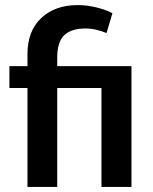

<svg xmlns="http://www.w3.org/2000/svg" viewBox="-20 -735 601 755"><path d="M379 0V-389H205V0H88V-389H17V-475H88V-522Q88 -613 142 -664Q196 -715 286 -715Q321 -715 358.5 -706Q396 -697 422 -683L399 -605Q380 -613 358.5 -618Q337 -623 316 -623Q261 -623 233 -597Q205 -571 205 -508V-475H497V0Z"/></svg>

Font: Ek Mukta SemiBold
Style: Regular
Weight: 600
Designer: Girish Dalvi and Yashodeep Gholap
Foundry: Ek Type
Version: Version 2.538;PS 1.002;hotconv 16.6.51;makeotf.lib2.5.65220;